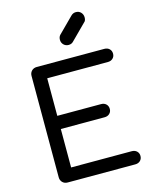

<svg xmlns="http://www.w3.org/2000/svg" viewBox="-150 -1158 997 1254"><g transform="rotate(-15 348.5 -530.5)"><path d="M148 0Q127 0 113.5 -13.5Q100 -27 100 -48V-733Q100 -754 113.5 -767.5Q127 -781 148 -781H605Q626 -781 639 -768.5Q652 -756 652 -736Q652 -717 639 -704.5Q626 -692 605 -692H195V-438H491Q512 -438 525 -425.5Q538 -413 538 -393Q538 -374 525 -361.5Q512 -349 491 -349H195V-89H605Q626 -89 639 -76.5Q652 -64 652 -45Q652 -25 639 -12.5Q626 0 605 0ZM387 -866Q367 -866 353.5 -879.5Q340 -893 340 -913Q340 -932 351 -944L454 -1047Q468 -1061 487 -1061Q508 -1061 521 -1047Q534 -1033 534 -1013Q534 -1004 531.5 -995.5Q529 -987 521 -981L419 -879Q407 -866 387 -866Z"/></g></svg>

Font: Comfortaa SemiBold
Style: Regular
Weight: 600
Designer: Johan Aakerlund
Foundry: Johan Aakerlund
Version: Version 3.104; ttfautohint (v1.8.1.43-b0c9)